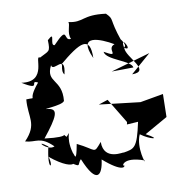

<svg xmlns="http://www.w3.org/2000/svg" viewBox="-85 -695 745 792"><g transform="rotate(-10 287.0 -299.0)"><path d="M355 -271 418 -167 416 -157 463 -160C440 -52 428 -53 382 -45C389 -50 296 -21 297 -105C258 -59 276 -76 198 -114C183 -33 182 -72 176 -80C154 -157 192 -182 162 -150C135 -175 193 -144 71 -159C135 -239 148 -269 110 -276C65 -280 168 -279 177 -298C186 -390 115 -383 150 -452C154 -419 219 -494 198 -405C182 -423 205 -460 188 -444C286 -527 329 -545 327 -451C276 -561 371 -523 423 -492C383 -479 442 -430 373 -469C377 -433 480 -414 483 -384L392 -383L558 -431L473 -357C555 -357 459 -431 460 -468C446 -538 500 -441 458 -472C483 -477 429 -535 453 -502C418 -603 441 -591 410 -622C311 -635 314 -601 251 -615C258 -605 237 -571 250 -545C215 -538 252 -608 179 -531C156 -532 196 -594 155 -556C157 -504 151 -513 111 -491C86 -509 127 -386 17 -402C97 -352 48 -410 85 -391C22 -316 80 -334 25 -331C18 -256 52 -225 -10 -161C35 -148 53 -172 106 -120C75 -104 23 -168 81 -124C57 -22 91 -32 74 -82C186 10 205 -57 119 -68C213 -7 180 -25 204 -49C252 68 280 31 288 -33C366 35 380 13 375 6C365 17 369 -32 463 2C465 25 437 -57 461 -108C500 -79 549 -70 485 -104L582 -159L584 -255L487 -238L316 -258Z"/></g></svg>

Font: Charger Distortion
Style: 2
Weight: 400
Designer: Jasper
Foundry: Cannot Into Space Fonts
Version: Version 0.98